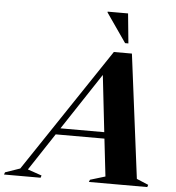

<svg xmlns="http://www.w3.org/2000/svg" viewBox="-145 -991 962 1048"><g transform="rotate(5 336.0 -467.5)"><path d="M640.5 -39.5 705 -12.5 701 0H381L386 -12.5L468.5 -37.5L445 -243H178L43.5 -39L120.5 -12.5L116.5 0H-84L-79.5 -12.5L1.5 -40.5L455 -718.5H554ZM201 -278H441L406 -588.5ZM530 -772H512L402 -930.5V-935H514Z"/></g></svg>

Font: Newsreader 72pt
Style: Bold Italic
Weight: 700
Italic angle: -17°
Designer: Hugues Gentile
Foundry: Production Type
Version: Version 1.003; ttfautohint (v1.8.3)